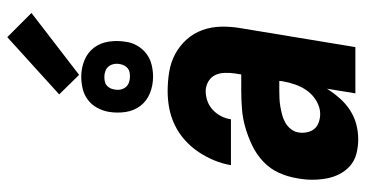

<svg xmlns="http://www.w3.org/2000/svg" viewBox="-264 -756 1027 540"><g transform="rotate(-90 250.0 -485.5)"><path d="M129 8Q108 8 88.5 3Q69 -2 54.5 -14.5Q40 -27 31 -44.5Q22 -62 18.5 -81.5Q15 -101 15 -121.5Q15 -142 19 -163Q23 -189 34 -214Q45 -239 65.5 -258.5Q86 -278 111 -290Q136 -302 162 -309.5Q188 -317 214.5 -319Q241 -321 266 -321H311L314 -339Q316 -353 315.5 -368Q315 -383 309 -395Q303 -407 290.5 -414Q278 -421 264 -421Q250 -421 236 -416Q222 -411 211 -400.5Q200 -390 193.5 -377Q187 -364 185 -350H56Q60 -374 69.5 -397Q79 -420 93 -441Q107 -462 126.5 -479.5Q146 -497 169 -508Q192 -519 216 -523.5Q240 -528 264 -528Q292 -528 319 -523.5Q346 -519 369 -506.5Q392 -494 409.5 -474.5Q427 -455 436 -430Q445 -405 445.5 -377Q446 -349 441 -321L388 0H258L271 -80Q259 -61 244 -44Q229 -27 210.5 -15Q192 -3 171 2.5Q150 8 129 8ZM200 -99Q218 -99 235.5 -109Q253 -119 264.5 -134.5Q276 -150 282.5 -168.5Q289 -187 292 -205L293 -214H266Q255 -214 243.5 -213.5Q232 -213 220.5 -211Q209 -209 197.5 -206Q186 -203 175.5 -197Q165 -191 157.5 -181.5Q150 -172 148 -160Q146 -148 148.5 -136Q151 -124 158 -115.5Q165 -107 176.5 -103Q188 -99 200 -99ZM305 -569Q280 -569 258 -578Q236 -587 222.5 -605Q209 -623 205.5 -646.5Q202 -670 206 -694Q209 -711 217.5 -726.5Q226 -742 240 -752.5Q254 -763 271 -767Q288 -771 305 -771Q329 -771 351 -762Q373 -753 386.5 -735Q400 -717 403.5 -693.5Q407 -670 403 -646Q401 -629 392 -613.5Q383 -598 369 -587.5Q355 -577 338 -573Q321 -569 305 -569ZM305 -634Q311 -634 317 -635Q323 -636 328 -640Q333 -644 336 -649.5Q339 -655 340 -661Q342 -670 340.5 -678.5Q339 -687 334 -693.5Q329 -700 321 -703Q313 -706 305 -706Q299 -706 292.5 -705Q286 -704 281 -700Q276 -696 273 -690.5Q270 -685 269 -679Q267 -670 268.5 -661.5Q270 -653 275 -646.5Q280 -640 288 -637Q296 -634 305 -634ZM310 -777 255 -833 416 -979 484 -911Z"/></g></svg>

Font: Iosevka SS04 Heavy
Style: Italic
Weight: 900
Italic angle: -9°
Monospace: yes
Designer: Belleve Invis
Foundry: Belleve Invis
Version: Version 19.0.0; ttfautohint (v1.8.4)